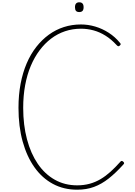

<svg xmlns="http://www.w3.org/2000/svg" viewBox="-20 -1633 1176 1672"><path d="M652 19Q535 19 441 -31.5Q347 -82 280.5 -175.5Q214 -269 177.5 -400Q141 -531 141 -694Q141 -807 159.5 -904Q178 -1001 212.5 -1081.5Q247 -1162 296 -1224.5Q345 -1287 405.5 -1331Q466 -1375 536.5 -1397.5Q607 -1420 685 -1420Q748 -1420 810 -1401.5Q872 -1383 927 -1347.5Q982 -1312 1023 -1262Q1031 -1254 1031 -1248.5Q1031 -1243 1023 -1236Q1015 -1229 1009 -1230.5Q1003 -1232 995 -1241Q949 -1291 898.5 -1322.5Q848 -1354 794.5 -1368.5Q741 -1383 685 -1383Q612 -1383 546.5 -1361Q481 -1339 425.5 -1297Q370 -1255 325 -1195Q280 -1135 248 -1059Q216 -983 199 -891Q182 -799 182 -694Q182 -544 215 -420Q248 -296 309 -206.5Q370 -117 457 -68Q544 -19 652 -19Q711 -19 761.5 -33Q812 -47 856.5 -73.5Q901 -100 942.5 -137.5Q984 -175 1024 -220Q1032 -230 1038 -231.5Q1044 -233 1053 -225Q1061 -218 1061 -212.5Q1061 -207 1053 -199Q988 -127 926.5 -78.5Q865 -30 799 -5.5Q733 19 652 19ZM670 -1528Q651 -1528 642 -1538Q633 -1548 633 -1570Q633 -1592 642.5 -1602.5Q652 -1613 670 -1613Q689 -1613 698.5 -1602.5Q708 -1592 708 -1570Q708 -1548 698.5 -1538Q689 -1528 670 -1528Z"/></svg>

Font: Playwrite BE WAL Thin
Style: Regular
Weight: 250
Version: Version 1.002